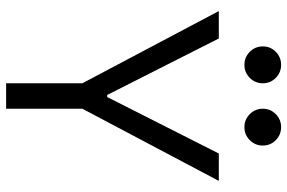

<svg xmlns="http://www.w3.org/2000/svg" viewBox="-175 -761 936 626"><g transform="rotate(90 293.0 -448.0)"><path d="M251.5 0V-248.5L16.1 -693.4H105.5L289.6 -329.6H296.4L480.5 -693.4H569.8L334.5 -248.5V0ZM191.4 -776.9Q166.5 -776.9 148.9 -794.4Q131.3 -812 131.3 -836.9Q131.3 -861.8 148.9 -879.2Q166.5 -896.5 191.4 -896.5Q216.3 -896.5 233.9 -879.2Q251.5 -861.8 251.5 -836.9Q251.5 -812 233.9 -794.4Q216.3 -776.9 191.4 -776.9ZM394.5 -776.9Q369.6 -776.9 352.1 -794.4Q334.5 -812 334.5 -836.9Q334.5 -861.8 352.1 -879.2Q369.6 -896.5 394.5 -896.5Q419.4 -896.5 437 -879.2Q454.6 -861.8 454.6 -836.9Q454.6 -812 437 -794.4Q419.4 -776.9 394.5 -776.9Z"/></g></svg>

Font: Cascadia Code PL SemiLight
Style: Regular
Weight: 350
Monospace: yes
Designer: Aaron Bell
Foundry: Saja Typeworks
Version: Version 2404.023; ttfautohint (v1.8.4)